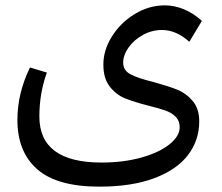

<svg xmlns="http://www.w3.org/2000/svg" viewBox="-20 -593 829 717"><path d="M552 -287Q607 -272 641 -258.5Q675 -245 699.5 -216Q724 -187 724 -140Q724 -69 682 -14Q640 41 556 72.5Q472 104 351 104Q193 104 119 39Q45 -26 45 -145Q45 -245 92 -341L155 -322Q127 -245 127 -158Q127 14 359 14Q442 14 509 -5Q576 -24 613.5 -54.5Q651 -85 651 -118Q651 -142 636 -157Q621 -172 598.5 -180Q576 -188 536 -198Q481 -212 447.5 -225.5Q414 -239 390 -269.5Q366 -300 366 -352Q366 -406 398 -457Q430 -508 483 -540.5Q536 -573 596 -573Q631 -573 666.5 -558.5Q702 -544 734 -515L687 -437Q638 -481 585 -481Q547 -481 513.5 -462.5Q480 -444 460 -415.5Q440 -387 440 -359Q440 -330 467.5 -315.5Q495 -301 552 -287Z"/></svg>

Font: FiraGO
Style: Regular
Weight: 400
Designer: bBox Type
Foundry: bBox Type GmbH
Version: Version 1.001;April 20, 2020;FontCreator 12.0.0.2555 64-bit